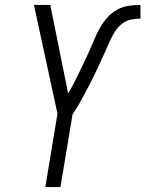

<svg xmlns="http://www.w3.org/2000/svg" viewBox="-20 -755 587 775"><path d="M163 0 212 -296 117 -735H183L255 -378Q268 -399 279 -421Q290 -443 301 -465.5Q312 -488 322.5 -510Q333 -532 343 -554.5Q353 -577 362.5 -600Q372 -623 384.5 -644.5Q397 -666 414 -685Q431 -704 453 -716Q475 -728 499 -731.5Q523 -735 547 -735V-680Q527 -680 507 -675.5Q487 -671 470.5 -657.5Q454 -644 443 -626Q432 -608 423.5 -589Q415 -570 406.5 -551Q398 -532 389.5 -513.5Q381 -495 372.5 -476.5Q364 -458 354.5 -439.5Q345 -421 335.5 -402.5Q326 -384 316 -365.5Q306 -347 295.5 -329Q285 -311 273 -294L224 0Z"/></svg>

Font: Iosevka SS04 Light Oblique
Style: Regular
Weight: 300
Italic angle: -9°
Monospace: yes
Designer: Belleve Invis
Foundry: Belleve Invis
Version: Version 19.0.0; ttfautohint (v1.8.4)